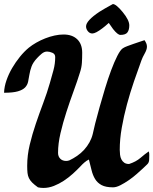

<svg xmlns="http://www.w3.org/2000/svg" viewBox="-25 -924 756 946"><path d="M288 -754Q331 -754 355.5 -730.5Q380 -707 380 -664Q380 -638 378.5 -614.5Q377 -591 369 -567Q356 -525 337.5 -474.5Q319 -424 302 -371.5Q285 -319 273 -267.5Q261 -216 261 -171Q261 -153 272 -142Q283 -131 301 -131Q309 -131 317 -134Q336 -143 355 -156Q374 -169 389.5 -186Q405 -203 416 -223Q427 -243 432 -264Q435 -280 444 -315.5Q453 -351 465.5 -395.5Q478 -440 492.5 -488Q507 -536 522.5 -577.5Q538 -619 553 -648.5Q568 -678 580 -686Q589 -692 603 -697Q617 -702 632 -707.5Q647 -713 661.5 -717.5Q676 -722 687 -726Q692 -719 695.5 -711Q699 -703 699 -694Q699 -680 688 -660.5Q677 -641 672 -627Q654 -578 635 -522.5Q616 -467 600.5 -409.5Q585 -352 575 -295Q565 -238 565 -186Q565 -174 566.5 -161.5Q568 -149 573 -139Q578 -129 587 -122.5Q596 -116 611 -116Q645 -127 667 -146Q689 -165 708 -178Q711 -169 710.5 -159Q710 -149 710 -139Q710 -123 700 -114Q690 -105 679 -94Q667 -83 649 -67Q631 -51 610 -36.5Q589 -22 568.5 -11.5Q548 -1 532 -1Q496 -1 475.5 -12Q455 -23 443.5 -42Q432 -61 426 -86Q420 -111 413 -138Q402 -133 391 -123.5Q380 -114 372 -105Q355 -87 334 -68Q313 -49 289.5 -33.5Q266 -18 240.5 -8Q215 2 189 2Q175 2 162 -1Q144 -14 133.5 -24.5Q123 -35 117.5 -46.5Q112 -58 110.5 -72Q109 -86 109 -107Q109 -159 121.5 -211Q134 -263 151.5 -314.5Q169 -366 188 -416.5Q207 -467 221 -516Q230 -547 238.5 -578.5Q247 -610 247 -643Q247 -658 233 -664Q219 -670 207 -670Q193 -670 180 -659Q167 -648 158 -638Q138 -617 130.5 -596.5Q123 -576 120 -557Q117 -538 113.5 -521.5Q110 -505 98.5 -493Q87 -481 63 -474Q39 -467 -5 -467Q-4 -497 7 -528.5Q18 -560 35 -589Q52 -618 73 -644Q94 -670 117 -689Q133 -702 154 -714Q175 -726 198 -735Q221 -744 244 -749Q267 -754 288 -754ZM612 -799Q612 -777 603 -764.5Q594 -752 568 -752Q555 -752 532 -781Q525 -790 511 -811Q491 -793 480 -785Q446 -759 430 -759Q417 -759 408 -770Q399 -781 399 -794Q399 -822 465 -866Q487 -880 531 -904Q547 -904 579.5 -864.5Q612 -825 612 -799Z"/></svg>

Font: Praegefest
Style: Regular
Weight: 600
Designer: Peter Wiegel nach alter Vorlage
Foundry: Peter Wiegel
Version: Version 1.000